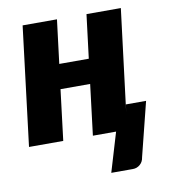

<svg xmlns="http://www.w3.org/2000/svg" viewBox="-79 -585 727 823"><g transform="rotate(-10 285.0 -174.0)"><path d="M539.5 -107.5 480.5 128Q478 147 464.5 158.8Q451 170.5 433 170.5H339L390 0H289L316 -220.5H187L160 0H11L74.5 -518H224L200.5 -328H329L352.5 -518H502L447 -74.5L451.5 -107.5Z"/></g></svg>

Font: Lato Black
Style: Italic
Weight: 900
Italic angle: -7°
Designer: Lukasz Dziedzic
Foundry: tyPoland Lukasz Dziedzic
Version: Version 2.007; 2014-02-27